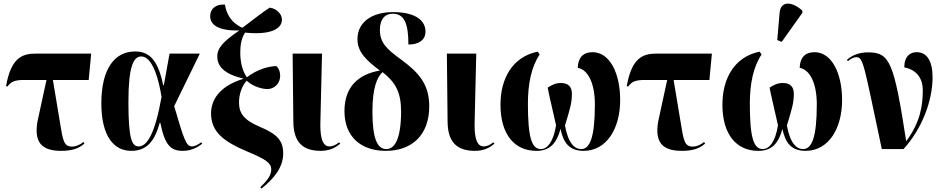

<svg xmlns="http://www.w3.org/2000/svg" viewBox="-20 -837 5289 1078"><path d="M323 10C379 10 421 -1 454 -31L448 -40C434 -27 409 -14 384 -14C338 -14 333 -49 317 -148L277 -388H478L492 -536H180C104 -536 42 -512 14 -354L22 -351C42 -380 66 -388 115 -388H241L190 -153C172 -44 208 10 323 10Z M717 10C809 10 850 -51 877 -148H880C906 -20 939 10 1007 10C1052 10 1087 -8 1115 -30L1110 -38C1092 -25 1074 -15 1058 -15C1026 -15 1014 -49 958 -241L1102 -536H932L900 -359H896C865 -515 807 -548 738 -548C626 -548 549 -454 549 -257C549 -65 624 10 717 10ZM759 -15C721 -15 701 -53 701 -264C701 -466 730 -520 773 -520C813 -520 858 -468 887 -293C850 -84 805 -15 759 -15Z M1449 221C1519 165 1570 102 1570 25C1570 -46 1539 -83 1439 -125C1351 -162 1321 -201 1322 -263C1322 -308 1338 -354 1365 -384C1404 -348 1455 -337 1482 -337C1522 -337 1553 -371 1553 -410C1553 -438 1543 -456 1531 -466C1492 -465 1427 -450 1366 -403C1340 -440 1329 -491 1329 -542C1329 -582 1335 -622 1356 -654C1489 -640 1563 -670 1563 -727C1563 -762 1527 -791 1494 -794C1452 -767 1401 -726 1341 -681C1269 -713 1249 -772 1243 -811C1191 -815 1160 -787 1160 -746C1160 -699 1204 -663 1324 -666C1234 -605 1200 -568 1200 -520C1200 -463 1241 -421 1345 -396V-394C1209 -352 1165 -274 1165 -200C1165 -97 1235 -42 1371 15C1475 58 1503 80 1503 114C1503 144 1486 172 1441 214Z M1781 10C1835 10 1869 -12 1890 -30L1884 -38C1867 -25 1851 -15 1829 -15C1781 -15 1777 -95 1779 -157L1788 -536H1623L1627 -154C1628 -38 1680 10 1781 10Z M2146 10C2292 10 2390 -78 2390 -240C2390 -361 2335 -427 2233 -502C2150 -562 2113 -597 2113 -670C2113 -729 2141 -760 2185 -760C2251 -760 2273 -703 2273 -587C2331 -587 2369 -612 2369 -660C2369 -712 2327 -769 2187 -769C2071 -769 1987 -715 1987 -617C1987 -546 2035 -499 2113 -441C1992 -420 1914 -350 1914 -213C1914 -70 2006 10 2146 10ZM2149 0C2099 0 2071 -57 2071 -211C2071 -343 2097 -404 2128 -432C2201 -374 2232 -320 2232 -208C2231 -56 2196 0 2149 0Z M2647 10C2701 10 2735 -12 2756 -30L2750 -38C2733 -25 2717 -15 2695 -15C2647 -15 2643 -95 2645 -157L2654 -536H2489L2493 -154C2494 -38 2546 10 2647 10Z M2992 10C3067 10 3105 -32 3127 -113C3143 -36 3176 10 3257 10C3387 10 3462 -117 3462 -275C3462 -427 3403 -544 3307 -544C3254 -544 3225 -513 3224 -456C3284 -445 3320 -365 3320 -251C3320 -63 3291 0 3243 0C3208 0 3171 -29 3152 -132C3182 -230 3191 -261 3191 -311C3191 -348 3172 -371 3130 -371C3099 -371 3078 -360 3055 -345C3063 -302 3077 -245 3102 -134C3087 -37 3051 0 3017 0C2965 0 2944 -65 2944 -256C2944 -364 2963 -462 3010 -531L2999 -547C2857 -518 2790 -396 2790 -249C2790 -84 2867 10 2992 10Z M3808 10C3864 10 3906 -1 3939 -31L3933 -40C3919 -27 3894 -14 3869 -14C3823 -14 3818 -49 3802 -148L3762 -388H3963L3977 -536H3665C3589 -536 3527 -512 3499 -354L3507 -351C3527 -380 3551 -388 3600 -388H3726L3675 -153C3657 -44 3693 10 3808 10Z M4369 -602 4485 -765V-777C4430 -828 4363 -836 4357 -764L4344 -612ZM4238 10C4313 10 4351 -32 4373 -113C4389 -36 4422 10 4503 10C4633 10 4708 -117 4708 -275C4708 -427 4649 -544 4553 -544C4500 -544 4471 -513 4470 -456C4530 -445 4566 -365 4566 -251C4566 -63 4537 0 4489 0C4454 0 4417 -29 4398 -132C4428 -230 4437 -261 4437 -311C4437 -348 4418 -371 4376 -371C4345 -371 4324 -360 4301 -345C4309 -302 4323 -245 4348 -134C4333 -37 4297 0 4263 0C4211 0 4190 -65 4190 -256C4190 -364 4209 -462 4256 -531L4245 -547C4103 -518 4036 -396 4036 -249C4036 -84 4113 10 4238 10Z M4931 0H5053C5159 -117 5216 -274 5216 -403C5216 -493 5185 -544 5127 -544C5092 -544 5058 -524 5057 -459C5109 -449 5161 -414 5161 -330C5161 -246 5148 -152 5068 -44C4999 -490 4976 -543 4854 -543C4802 -543 4763 -526 4735 -501L4741 -494C4762 -511 4777 -516 4788 -516C4828 -516 4830 -474 4931 0Z"/></svg>

Font: Noto Serif Display Condensed ExtraBold
Style: Regular
Weight: 800
Width: 3
Designer: Monotype Design Team
Foundry: Monotype Imaging Inc.
Version: Version 2.009